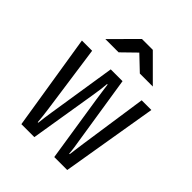

<svg xmlns="http://www.w3.org/2000/svg" viewBox="-218 -910 1036 1036"><g transform="rotate(45 300.0 -392.5)"><path d="M123 0 35 -550H113L168 -160Q171 -138 174 -112.5Q177 -87 178 -70H182Q184 -87 187 -112.5Q190 -138 194 -160L255 -550H345L406 -160Q410 -138 413.5 -112.5Q417 -87 418 -70H422Q424 -87 427.5 -112.5Q431 -138 434 -160L491 -550H565L473 0H374L315 -380Q311 -408 307 -436Q303 -464 301 -480H297Q296 -464 292.5 -436Q289 -408 284 -380L222 0ZM119 -645 258 -785H341L481 -645H382L300 -723L220 -645Z"/></g></svg>

Font: NKDuy Mono
Style: Regular
Weight: 400
Monospace: yes
Designer: NKDuy
Foundry: NKDuy
Version: Version 2.251; ttfautohint (v1.8.4.7-5d5b)